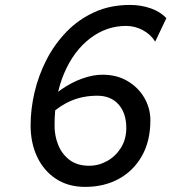

<svg xmlns="http://www.w3.org/2000/svg" viewBox="-20 -730 681 763"><path d="M641.1 -657.7 596.7 -564.5Q579.1 -593.3 547.6 -610.1Q516.1 -627 481 -627Q402.8 -627 338.1 -577.6Q273.4 -528.3 235.1 -439.2Q196.8 -350.1 196.8 -230.5Q196.8 -189.5 211.7 -153.1Q226.6 -116.7 257.1 -94Q287.6 -71.3 334 -71.3Q372.1 -71.3 405.8 -90.1Q439.5 -108.9 460.7 -142.8Q481.9 -176.8 481.9 -221.7Q481.9 -280.3 451.2 -314.9Q420.4 -349.6 366.7 -349.6Q310.1 -349.6 263.4 -329.8Q216.8 -310.1 177.7 -272.9L154.8 -309.1Q183.1 -346.2 222.9 -374Q262.7 -401.9 305.9 -417.5Q349.1 -433.1 387.2 -433.1Q444.8 -433.1 487.5 -407.5Q530.3 -381.8 554 -340.6Q577.6 -299.3 577.6 -252.4Q577.6 -169.9 544.2 -110.6Q510.7 -51.3 452.4 -19.3Q394 12.7 318.4 12.7Q251.5 12.7 202.9 -19Q154.3 -50.8 127.9 -106.2Q101.6 -161.6 101.6 -231.9Q101.6 -296.4 117.4 -363.8Q133.3 -431.2 165 -492.9Q196.8 -554.7 244.4 -603.8Q292 -652.8 355 -681.6Q418 -710.4 496.6 -710.4Q540 -710.4 578.6 -697Q617.2 -683.6 641.1 -657.7Z"/></svg>

Font: Andika
Style: Italic
Weight: 400
Italic angle: -14°
Designer: Victor Gaultney, Annie Olsen, Julie Remington, Don Collingsworth, Eric Hays, Becca Hirsbrunner
Foundry: SIL International
Version: Version 6.101